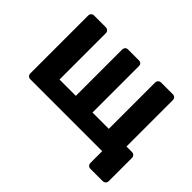

<svg xmlns="http://www.w3.org/2000/svg" viewBox="-131 -753 1107 1107"><g transform="rotate(45 422.5 -200.0)"><path d="M697 120Q686 120 679.5 113Q673 106 673 95V0H87Q76 0 69.5 -7Q63 -14 63 -25V-495Q63 -506 69.5 -513Q76 -520 87 -520H182Q193 -520 200 -513Q207 -506 207 -495V-118H340V-495Q340 -506 346.5 -513Q353 -520 364 -520H451Q476 -520 476 -495V-118H609V-495Q609 -506 616 -513Q623 -520 634 -520H729Q740 -520 746.5 -513Q753 -506 753 -495V-118H797Q808 -118 815 -111Q822 -104 822 -93V95Q822 106 815 113Q808 120 797 120Z"/></g></svg>

Font: Fz Rubik SemBd
Style: Regular
Weight: 600
Designer: Hubert and Fischer
Foundry: Hubert and Fischer
Version: Vit hóa bi FontZin.com